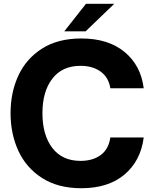

<svg xmlns="http://www.w3.org/2000/svg" viewBox="-20 -982 813 1018"><path d="M36 -382Q36 -492 77.5 -581.5Q119 -671 203 -724.5Q287 -778 411 -778Q554 -778 640.5 -706.5Q727 -635 742 -514H565Q556 -572 513.5 -602.5Q471 -633 407 -633Q310 -633 257.5 -565Q205 -497 205 -382Q205 -266 257.5 -197.5Q310 -129 407 -129Q472 -129 514 -160Q556 -191 565 -253H742Q726 -129 640 -56.5Q554 16 411 16Q288 16 203.5 -38Q119 -92 77.5 -182Q36 -272 36 -382ZM434 -816H321L436 -962H586Z"/></svg>

Font: Open Sauce One ExtraBold
Style: Regular
Weight: 800
Designer: Alfredo Marco Pradil
Foundry: Creative Sauce Fz LLC
Version: Version 1.477